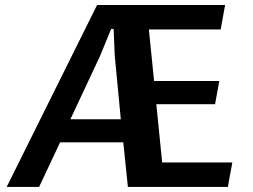

<svg xmlns="http://www.w3.org/2000/svg" viewBox="-20 -735 995 755"><path d="M464.8 -175.3H216.3L133.8 0H6.3L361.8 -715.3H865.2L847.7 -619.1H565.4L585.9 -416.5H842.3L825.7 -325.2H594.7L617.7 -96.2H893.6L876 0H482.9ZM455.1 -266.1 431.2 -516.1 426.8 -621.1H417L374 -516.1L256.8 -266.1Z"/></svg>

Font: Proza Libre
Style: SemiBold
Weight: 600
Designer: Jasper de Waard
Foundry: Jasper de Waard
Version: Version 1.000; ttfautohint (v1.4.1.8-43bc) -l 8 -r 50 -G 200